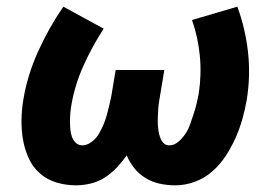

<svg xmlns="http://www.w3.org/2000/svg" viewBox="-20 -548 840 576"><path d="M208 8Q178 8 149.5 -0.5Q121 -9 99.5 -28Q78 -47 66 -73.5Q54 -100 49 -129Q44 -158 44.5 -188.5Q45 -219 50 -249Q62 -322 94 -393Q126 -464 170 -528L291 -462Q256 -408 230 -350Q204 -292 194 -232Q192 -220 191 -208Q190 -196 190 -184Q190 -172 191 -160.5Q192 -149 195.5 -138.5Q199 -128 207 -120Q215 -112 227 -112Q241 -112 254.5 -122Q268 -132 276 -145.5Q284 -159 290 -173Q296 -187 300 -201.5Q304 -216 307.5 -230.5Q311 -245 314 -260L327 -338H473L460 -260Q458 -249 456.5 -238.5Q455 -228 454.5 -217.5Q454 -207 453.5 -196.5Q453 -186 453.5 -175.5Q454 -165 455.5 -155Q457 -145 460.5 -135.5Q464 -126 470.5 -119Q477 -112 488 -112Q503 -112 516 -123.5Q529 -135 537.5 -148.5Q546 -162 551 -177Q556 -192 561 -206.5Q566 -221 569.5 -236Q573 -251 576 -266Q585 -324 579.5 -380.5Q574 -437 556 -488L692 -528Q716 -463 724 -392Q732 -321 720 -247Q715 -219 707 -190.5Q699 -162 686.5 -134Q674 -106 657 -80Q640 -54 616.5 -33.5Q593 -13 564 -2.5Q535 8 506 8Q482 8 459 3Q436 -2 416.5 -14Q397 -26 383 -43.5Q369 -61 360 -82Q347 -63 330.5 -45.5Q314 -28 294.5 -15.5Q275 -3 252.5 2.5Q230 8 208 8Z"/></svg>

Font: Iosevka Aile Heavy
Style: Italic
Weight: 900
Italic angle: -9°
Designer: Belleve Invis
Foundry: Belleve Invis
Version: Version 31.1.0; ttfautohint (v1.8.4)